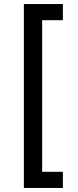

<svg xmlns="http://www.w3.org/2000/svg" viewBox="-20 -820 385 950"><path d="M98.1 110V-800H291.1V-720.1H188.6V30.1H291.1V110Z"/></svg>

Font: Geologica-Sharp
Style: Regular
Weight: 100
Designer: Sindre Bremnes, Frode Helland
Foundry: Monokrom Skriftforlag AS
Version: Version 1.010;gftools[0.9.28]